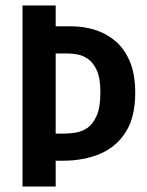

<svg xmlns="http://www.w3.org/2000/svg" viewBox="-20 -680 537 700"><path d="M62 0V-660H183V-584H243Q283 -584 323.5 -572Q364 -560 398 -532.5Q432 -505 452.5 -458Q473 -411 473 -341Q473 -254 439 -199.5Q405 -145 345.5 -119.5Q286 -94 208 -94H183V0ZM229 -485H183V-193H215Q231 -193 253 -196Q275 -199 296 -212Q317 -225 331.5 -256Q346 -287 346 -344Q346 -395 333 -423.5Q320 -452 301 -465Q282 -478 262.5 -481.5Q243 -485 229 -485Z"/></svg>

Font: Bricolage Grotesque 12pt Condensed SemiBold
Style: Regular
Weight: 600
Width: 3
Designer: Mathieu Triay
Foundry: Atelier Triay
Version: Version 1.001; ttfautohint (v1.8.4.7-5d5b);gftools[0.9.33.de